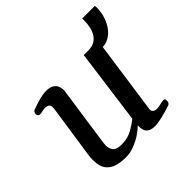

<svg xmlns="http://www.w3.org/2000/svg" viewBox="-161 -770 937 937"><g transform="rotate(-45 307.5 -302.0)"><path d="M437.5 -485.4Q466.8 -485.4 484.4 -497.3Q502 -509.3 511.2 -527.6Q520.5 -545.9 523.7 -565.2Q526.9 -584.5 526.9 -599.1Q526.9 -604.5 526.9 -608.9Q526.9 -613.3 526.4 -616.7H613.8Q614.7 -610.4 615.2 -604.7Q615.7 -599.1 615.2 -593.8Q613.3 -565.4 604.2 -539.3Q595.2 -513.2 579.6 -492.4Q564 -471.7 542.7 -459.5Q521.5 -447.3 495.6 -447.3ZM198.2 13.7Q167 13.7 138.7 5.9Q110.4 -2 92.8 -24.7Q75.2 -47.4 75.2 -92.3Q75.2 -108.4 78.1 -127.9L118.7 -401.4Q119.1 -404.8 119.1 -410.2Q119.1 -426.3 110.6 -431.4Q102.1 -436.5 90.3 -436.5Q80.1 -436.5 68.8 -433.8Q57.6 -431.2 50.8 -431.2Q39.1 -431.2 36.6 -445.3Q35.6 -450.7 39.3 -457.8Q43 -464.8 50.8 -467.3Q117.2 -491.7 151.4 -491.7Q179.7 -491.7 193.6 -481.9Q207.5 -472.2 212.2 -458.7Q216.8 -445.3 216.8 -434.1Q216.8 -426.3 215.8 -421.1Q214.8 -416 214.8 -416L171.9 -118.7Q171.4 -113.3 170.7 -107.7Q169.9 -102.1 169.9 -96.7Q169.9 -75.7 181.6 -60.5Q193.4 -45.4 227.5 -45.4Q270 -45.4 301.3 -62.7Q332.5 -80.1 354 -98.1L406.2 -484.9L486.8 -485.4Q502.9 -485.4 502.9 -471.7L446.3 -73.7Q444.3 -62 451.4 -54.4Q458.5 -46.9 475.1 -46.9Q485.4 -46.9 501 -51Q516.6 -55.2 523.9 -55.2Q528.3 -55.2 532.2 -53.2Q536.1 -51.3 536.1 -40.5Q536.1 -34.7 533.4 -28.6Q530.8 -22.5 523.9 -20Q490.2 -8.8 458.7 -1.2Q427.2 6.3 409.2 6.3Q380.9 6.3 368.4 -3.2Q356 -12.7 352.8 -25.9Q349.6 -39.1 349.6 -49.8Q349.6 -51.3 349.6 -53Q349.6 -54.7 349.6 -56.2Q335.4 -41 310.8 -24.7Q286.1 -8.3 256.6 2.7Q227.1 13.7 198.2 13.7Z"/></g></svg>

Font: Gelasio
Style: Italic
Weight: 400
Italic angle: -8.5°
Designer: Eben Sorkin
Foundry: Eben Sorkin
Version: Version 1.008